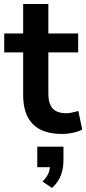

<svg xmlns="http://www.w3.org/2000/svg" viewBox="-20 -655 428 953"><path d="M289 10Q191 10 143 -39Q95 -88 95 -182V-395H1V-489H95V-635H220V-489H368V-395H220V-189Q220 -141 241 -117Q262 -93 309 -93Q323 -93 338 -96.5Q353 -100 369 -104L388 -12Q370 -2 342.5 4Q315 10 289 10ZM238 278 191 246Q213 224 221 203.5Q229 183 229 160L256 175H165V73H295V140Q295 181 282 215.5Q269 250 238 278Z"/></svg>

Font: Nunito Sans 12pt ExtraLight
Style: Regular
Weight: 200
Version: Version 3.101;gftools[0.9.27]